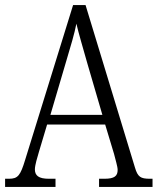

<svg xmlns="http://www.w3.org/2000/svg" viewBox="-20 -734 619 754"><path d="M0 0H198V-32H172C131 -32 117 -45 117 -69C117 -85 127 -118 133 -138L165 -245H393L428 -129C433 -108 442 -80 442 -67C442 -43 430 -32 390 -32H369V0H579V-32H569C532 -32 521 -39 510 -76L316 -714H267L79 -107C60 -44 50 -32 15 -32H0ZM178 -283 241 -497C257 -550 273 -604 280 -641C289 -602 305 -549 323 -485L382 -283Z"/></svg>

Font: Noto Serif Thai Condensed Light
Style: Regular
Weight: 300
Width: 3
Designer: Monotype Design Team
Foundry: Monotype Imaging Inc.
Version: Version 2.002